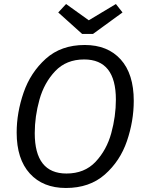

<svg xmlns="http://www.w3.org/2000/svg" viewBox="-20 -924 727 956"><path d="M646 -422Q646 -321 612 -221.5Q578 -122 502 -55Q426 12 308 12Q194 12 128.5 -60Q63 -132 63 -264Q63 -363 97.5 -463Q132 -563 208 -631.5Q284 -700 402 -700Q516 -700 581 -628Q646 -556 646 -422ZM153 -261Q153 -60 311 -60Q401 -60 456 -118.5Q511 -177 534 -261Q557 -345 557 -428Q557 -628 399 -628Q310 -628 255 -570Q200 -512 176.5 -428Q153 -344 153 -261ZM590 -862 443 -755H389L270 -862L309 -904L422 -823L557 -904Z"/></svg>

Font: FiraGO Book
Style: Italic
Weight: 350
Italic angle: -8°
Designer: bBox Type GmbH
Foundry: bBox Type GmbH
Version: Version 1.001